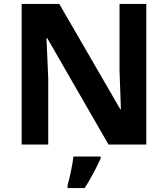

<svg xmlns="http://www.w3.org/2000/svg" viewBox="-20 -734 853 975"><path d="M723 0V-714H587V-376C589 -310 592 -245 594 -179H591L281 -714H90V0H225V-336C222 -404 219 -472 216 -540H220L531 0ZM491 71V61H353C348 104 334 169 323 208V221H410C444 168 471 115 491 71Z"/></svg>

Font: Noto Sans Arabic UI
Style: Bold
Weight: 700
Designer: Monotype Design Team, Nadine Chahine and Nizar Qandah
Foundry: Monotype Imaging Inc.
Version: Version 2.010